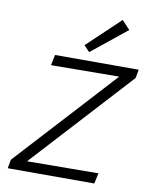

<svg xmlns="http://www.w3.org/2000/svg" viewBox="-98 -983 829 1055"><g transform="rotate(10 317.0 -456.0)"><path d="M545 -864 349 -706 317 -739 500 -912ZM634 -658 625 -610 117 -56 515 -59 502 0H19L28 -49L535 -602L155 -599L167 -658Z"/></g></svg>

Font: EauTest
Style: Italic
Weight: 400
Italic angle: -12°
Designer: Christian Thalmann (Catharsis Fonts)
Version: Version 0.001;PS 000.001;hotconv 1.0.88;makeotf.lib2.5.64775